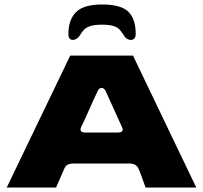

<svg xmlns="http://www.w3.org/2000/svg" viewBox="-20 -836 905 856"><path d="M573 -588 855 0H629Q603 -74 596 -87Q586 -107 556 -107H309Q292 -107 282 -102Q272 -97 267 -85L230 0H10L293 -588ZM527 -259Q527 -263 524 -269L452 -428Q445 -444 433 -444Q421 -444 415 -429Q402 -403 360 -308L342 -270Q339 -264 339 -259Q339 -245 360 -245H504Q527 -245 527 -259ZM585 -685Q585 -671 579 -664.5Q573 -658 563 -658Q555 -658 547 -662.5Q539 -667 535 -674Q521 -696 512.5 -705Q504 -714 486 -720Q468 -726 435 -726Q402 -726 383.5 -720Q365 -714 355.5 -704.5Q346 -695 333 -674Q328 -667 320 -662.5Q312 -658 305 -658Q285 -658 285 -685Q285 -748 319 -782Q353 -816 435 -816Q519 -816 552 -784Q585 -752 585 -685Z"/></svg>

Font: Dashboard
Style: Regular
Weight: 400
Designer: jaiki
Version: Version 1.000